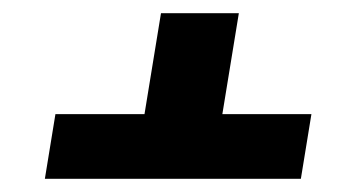

<svg xmlns="http://www.w3.org/2000/svg" viewBox="-20 -562 540 291"><path d="M48 -291 64 -389H199L224 -542H342L317 -389H452L436 -291Z"/></svg>

Font: Iosevka Term Curly Hv Obl
Style: Regular
Weight: 900
Italic angle: -9°
Designer: Belleve Invis
Foundry: Belleve Invis
Version: Version 32.3.0